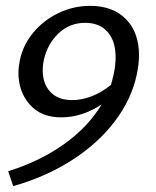

<svg xmlns="http://www.w3.org/2000/svg" viewBox="-20 -441 532 656"><path d="M455 -252Q455 -223 447 -185Q429 -101 371.5 -25.5Q314 50 224.5 107Q135 164 25 195L8 144Q117 110 199.5 51Q282 -8 327 -84Q260 -40 189 -40Q120 -40 81.5 -84Q43 -128 43 -192Q43 -211 48 -236Q59 -288 94 -330Q129 -372 180 -396.5Q231 -421 288 -421Q366 -421 410.5 -375.5Q455 -330 455 -252ZM359 -151Q363 -164 369 -190Q375 -220 375 -245Q375 -301 347.5 -332Q320 -363 271 -363Q218 -363 180 -327Q142 -291 130 -237Q126 -220 126 -200Q126 -155 152 -127Q178 -99 227 -99Q259 -99 293 -112Q327 -125 359 -151Z"/></svg>

Font: Ysabeau Medium
Style: Italic
Weight: 500
Italic angle: -12°
Designer: Christian Thalmann (Catharsis Fonts)
Version: Version 0.003